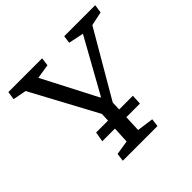

<svg xmlns="http://www.w3.org/2000/svg" viewBox="-175 -869 1038 1038"><g transform="rotate(-45 344.0 -350.0)"><path d="M24 -700H282L276 -653L193 -640L355 -327H359L532 -638L445 -656L451 -700H688L681 -652L601 -635L383 -261L381 -210H486L483 -153H379L375 -59L470 -46L464 0H199L205 -46L287 -59L292 -153H195L205 -210H296L298 -259L94 -638L17 -653Z"/></g></svg>

Font: Literata
Style: Italic
Weight: 400
Italic angle: -2°
Designer: Latin by Veronika Burian and Jose Scaglione. Greek by Irene Vlachou. Cyrillic by Vera Evstafieva
Foundry: TypeTogether
Version: Version 3.103;gftools[0.9.29]